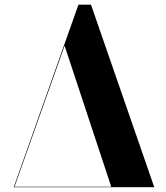

<svg xmlns="http://www.w3.org/2000/svg" viewBox="-20 -784 696 804"><path d="M37.5 0 308.5 -764.5H361L626 0H446.5L250.5 -592.5L40 0ZM39 0V-2H558V0Z"/></svg>

Font: Bodoni Moda 96pt
Style: Bold
Weight: 700
Version: Version 2.005